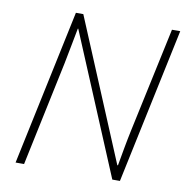

<svg xmlns="http://www.w3.org/2000/svg" viewBox="-80 -791 841 868"><g transform="rotate(10 340.5 -357.0)"><path d="M48 0H87L188 -479C200 -536 209 -591 220 -645H222L492 0H527L678 -714H640L537 -233C526 -182 515 -119 506 -68H503L233 -714H199Z"/></g></svg>

Font: Noto Sans ExtraLight
Style: Italic
Weight: 200
Italic angle: -12°
Designer: Monotype Design Team
Foundry: Monotype Imaging Inc.
Version: Version 2.013